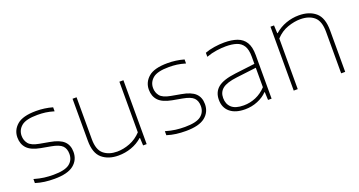

<svg xmlns="http://www.w3.org/2000/svg" viewBox="-37 -1032 2854 1525"><g transform="rotate(-20 1390.0 -269.5)"><path d="M232 9Q188 9 149.8 4Q111.5 -1 73 -13V-47Q119.5 -33.5 157 -28.8Q194.5 -24 235 -24Q330.5 -24 370.2 -54Q410 -84 410 -137Q410 -181.5 385.5 -206.2Q361 -231 294 -243L211 -258Q133 -272.5 99.5 -308.2Q66 -344 66 -400Q66 -463 115.2 -505.5Q164.5 -548 277 -548Q348 -548 415 -529V-495Q375.5 -506.5 344 -510.8Q312.5 -515 277 -515Q179.5 -515 140.8 -482.8Q102 -450.5 102 -401Q102 -363 124.5 -334.5Q147 -306 213 -294L296 -279Q376.5 -265 411.2 -231.5Q446 -198 446 -141Q446 -73 394.5 -32Q343 9 232 9Z M773 9Q688.5 9 635.8 -35.5Q583 -80 583 -185V-540H617V-186Q617 -96 660.8 -60Q704.5 -24 774 -24Q826.5 -24 881.5 -45.2Q936.5 -66.5 979 -112V-540H1013V0H983L980 -64H976Q935 -28 882.5 -9.5Q830 9 773 9Z M1343 9Q1299 9 1260.8 4Q1222.5 -1 1184 -13V-47Q1230.5 -33.5 1268 -28.8Q1305.5 -24 1346 -24Q1441.5 -24 1481.2 -54Q1521 -84 1521 -137Q1521 -181.5 1496.5 -206.2Q1472 -231 1405 -243L1322 -258Q1244 -272.5 1210.5 -308.2Q1177 -344 1177 -400Q1177 -463 1226.2 -505.5Q1275.5 -548 1388 -548Q1459 -548 1526 -529V-495Q1486.5 -506.5 1455 -510.8Q1423.5 -515 1388 -515Q1290.5 -515 1251.8 -482.8Q1213 -450.5 1213 -401Q1213 -363 1235.5 -334.5Q1258 -306 1324 -294L1407 -279Q1487.5 -265 1522.2 -231.5Q1557 -198 1557 -141Q1557 -73 1505.5 -32Q1454 9 1343 9Z M1844 8Q1762.5 8 1717.2 -29.8Q1672 -67.5 1672 -134Q1672 -200 1717.5 -236.8Q1763 -273.5 1867 -286L2035 -306.5V-368Q2035 -427 2015.2 -458.8Q1995.5 -490.5 1958.2 -502.8Q1921 -515 1868 -515Q1833 -515 1790.2 -509Q1747.5 -503 1703 -487V-521Q1738.5 -534.5 1782.2 -541.2Q1826 -548 1867 -548Q1930.5 -548 1975.8 -531.8Q2021 -515.5 2045 -476.5Q2069 -437.5 2069 -369V0H2039L2036 -67H2032Q2001.5 -34 1951 -13Q1900.5 8 1844 8ZM1709 -136Q1709 -84.5 1741.8 -54.8Q1774.5 -25 1844 -25Q1897.5 -25 1946.8 -46Q1996 -67 2035 -109V-273.5L1866 -253Q1780.5 -242.5 1744.8 -214.5Q1709 -186.5 1709 -136Z M2256 0V-540H2286L2289 -473H2293Q2335 -510 2388 -529Q2441 -548 2497 -548Q2585 -548 2638 -502.8Q2691 -457.5 2691 -350V0H2657V-351Q2657 -441 2614.2 -478Q2571.5 -515 2497 -515Q2447.5 -515 2391 -495.5Q2334.5 -476 2290 -428V0Z"/></g></svg>

Font: Encode Sans Exp Th
Style: Regular
Weight: 100
Width: 7
Designer: Multiple Designers
Foundry: Impallari Type
Version: Version 3.002; ttfautohint (v1.8.3) -l 8 -r 50 -G 200 -x 14 